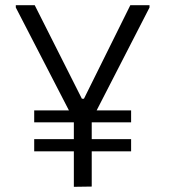

<svg xmlns="http://www.w3.org/2000/svg" viewBox="-20 -720 657 741"><path d="M557 -700V-691L353 -294H486V-248H334V-183H486V-136H334V0L265 1V-136H112V-183H265V-248H112V-294H246L41 -691V-700H114L296 -339H304L483 -700Z"/></svg>

Font: Lopes Sans Light
Style: Regular
Weight: 300
Designer: Gabriel Lam, Diego Maldonado
Foundry: TypeRant, Foresti Design
Version: Version 4.000